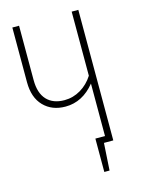

<svg xmlns="http://www.w3.org/2000/svg" viewBox="-123 -755 726 969"><g transform="rotate(-15 240.0 -270.0)"><path d="M349.1 -682.1H383.8V0H335L326.2 142.1H298.8V-32.2H349.1V-306.2Q285.2 -227.1 195.8 -227.1Q125.5 -227.1 82.3 -271.5Q39.1 -315.9 39.1 -396V-682.1H74.2V-397.9Q74.2 -330.1 106.9 -294.9Q139.6 -259.8 199.2 -259.8Q244.6 -259.8 284.2 -283.4Q323.7 -307.1 349.1 -347.2Z"/></g></svg>

Font: Fira Sans Compressed UltraLight
Style: Regular
Weight: 200
Width: 1
Designer: Carrois Corporate & Edenspiekermann AG
Foundry: Carrois Corporate GbR & Edenspiekermann AG
Version: Version 4.203;PS 004.203;hotconv 1.0.88;makeotf.lib2.5.64775